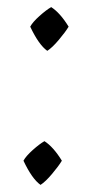

<svg xmlns="http://www.w3.org/2000/svg" viewBox="-20 -505 259 540"><path d="M154 -53Q145 -38 126.5 -16Q108 6 94 15Q70 -2 46 -53Q53 -66 72 -83Q91 -100 105 -108Q130 -92 154 -53ZM173 -430Q164 -415 145.5 -393Q127 -371 113 -362Q89 -379 65 -430Q72 -443 91 -460Q110 -477 124 -485Q149 -469 173 -430Z"/></svg>

Font: Almendra
Style: Italic
Weight: 400
Italic angle: -12°
Designer: Ana Sanfelippo
Foundry: Ana Sanfelippo
Version: Version 1.004